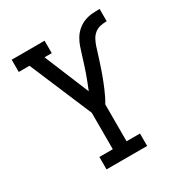

<svg xmlns="http://www.w3.org/2000/svg" viewBox="-171 -863 942 991"><g transform="rotate(-30 300.0 -367.5)"><path d="M179 0V-74H259V-291L102 -662H38V-735H234V-661H191L301 -395Q310 -417 318.5 -439Q327 -461 335 -483.5Q343 -506 350 -528.5Q357 -551 364 -573.5Q371 -596 378.5 -618.5Q386 -641 398.5 -661.5Q411 -682 429 -697.5Q447 -713 469 -722Q491 -731 514.5 -733Q538 -735 562 -735V-662Q543 -662 524 -658Q505 -654 490 -642Q475 -630 466 -613Q457 -596 451 -578Q445 -560 439.5 -541.5Q434 -523 428 -505Q422 -487 416 -469Q410 -451 403.5 -433Q397 -415 390 -397.5Q383 -380 375.5 -362.5Q368 -345 359.5 -327.5Q351 -310 341 -294V-74H421V0Z"/></g></svg>

Font: Iosevka Slab Extended
Style: Regular
Weight: 400
Width: 7
Monospace: yes
Designer: Belleve Invis
Foundry: Belleve Invis
Version: Version 11.1.1; ttfautohint (v1.8.3)